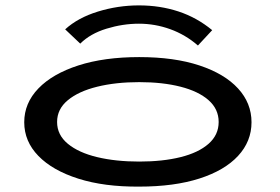

<svg xmlns="http://www.w3.org/2000/svg" viewBox="-20 -685 1040 713"><path d="M497 8Q367 9 271 -21.5Q175 -52 122.5 -106Q70 -160 70 -231Q70 -302 122.5 -356.5Q175 -411 271 -442Q367 -473 497 -473Q627 -473 720.5 -442Q814 -411 864 -356.5Q914 -302 914 -231Q914 -160 864 -106Q814 -52 720.5 -22Q627 8 497 8ZM497 -85Q584 -85 650.5 -101.5Q717 -118 754.5 -151Q792 -184 792 -232Q792 -280 754.5 -313Q717 -346 650.5 -363Q584 -380 497 -380Q410 -380 341 -363Q272 -346 232 -313Q192 -280 192 -232Q192 -184 232 -151Q272 -118 341 -101.5Q410 -85 497 -85ZM278 -523 222 -576Q269 -619 343.5 -642Q418 -665 496 -665Q574 -665 642.5 -642.5Q711 -620 768 -573L715 -516Q669 -556 612.5 -576.5Q556 -597 496 -597Q436 -597 375.5 -578.5Q315 -560 278 -523Z"/></svg>

Font: Inconsolata UltraExpanded SemiBold
Style: Regular
Weight: 600
Width: 9
Monospace: yes
Designer: Raph Levien, Cyreal, Brenton Simpson
Foundry: Raph Levien, Cyreal, Google
Version: Version 3.001; ttfautohint (v1.8.2.53-6de2)